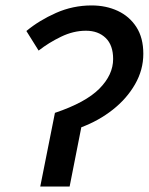

<svg xmlns="http://www.w3.org/2000/svg" viewBox="-20 -686 547 706"><path d="M128 0 182 -271Q295 -309 345.5 -360Q396 -411 396 -469Q396 -520 368.5 -546.5Q341 -573 296 -573Q250 -573 204.5 -551Q159 -529 122 -500L77 -572Q124 -611 186 -638.5Q248 -666 317 -666Q370 -666 413 -646Q456 -626 481.5 -586.5Q507 -547 507 -488Q507 -429 476.5 -376Q446 -323 394.5 -282.5Q343 -242 279 -218L236 0Z"/></svg>

Font: Source Sans 3 Semibold
Style: Italic
Weight: 600
Italic angle: -11°
Designer: Paul D. Hunt
Foundry: Adobe
Version: Version 3.052;hotconv 1.1.0;makeotfexe 2.6.0